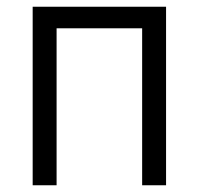

<svg xmlns="http://www.w3.org/2000/svg" viewBox="-20 -550 590 570"><path d="M77 0V-530H473V0H402V-466H148V0Z"/></svg>

Font: Lode
Style: Regular
Weight: 400
Monospace: yes
Designer: Belleve Invis
Foundry: Belleve Invis
Version: Version 29.2.0; ttfautohint (v1.8.3)